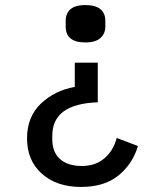

<svg xmlns="http://www.w3.org/2000/svg" viewBox="-20 -546 640 760"><path d="M301 194Q204 194 145.5 141.5Q87 89 87 2Q87 -84 142 -136Q197 -188 276 -202V-298H367V-141Q187 -135 187 -9V5Q187 57 218 84Q249 111 304 111Q358 111 393.5 80.5Q429 50 442 0L526 32Q505 103 449 148.5Q393 194 301 194ZM318 -378Q240 -378 240 -441V-462Q240 -526 318 -526Q397 -526 397 -462V-441Q397 -413 377.5 -395.5Q358 -378 318 -378Z"/></svg>

Font: IBM Plex Mono Text
Style: Regular
Weight: 450
Designer: Mike Abbink, Paul van der Laan, Pieter van Rosmalen
Foundry: Bold Monday
Version: Version 2.000